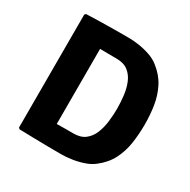

<svg xmlns="http://www.w3.org/2000/svg" viewBox="-156 -837 981 991"><g transform="rotate(30 334.0 -341.5)"><path d="M630.5 -342Q630.5 -283.5 622.2 -229.2Q614 -175 590 -128Q566 -81 518 -44Q495 -26 462.5 -15Q430 -4 396.2 1Q362.5 6 334.5 6Q291.5 6 250.2 5.5Q209 5 167.8 4Q126.5 3 83 2L76 -5V-678L83 -685Q126 -686.5 167.2 -687.5Q208.5 -688.5 250 -688.8Q291.5 -689 334.5 -689Q362.5 -689 396.5 -684Q430.5 -679 463 -667.8Q495.5 -656.5 518 -638.5Q565.5 -601.5 589.5 -554.5Q613.5 -507.5 622 -453.8Q630.5 -400 630.5 -342ZM466 -342Q466 -380 461.2 -419.2Q456.5 -458.5 443 -491.2Q429.5 -524 403.5 -544.2Q377.5 -564.5 334.5 -564.5Q309 -564.5 285.5 -564.8Q262 -565 235.5 -565.5V-118Q262 -118.5 285.5 -118.5Q309 -118.5 334.5 -118.5Q377.5 -118.5 403.5 -138.8Q429.5 -159 443 -192.2Q456.5 -225.5 461.2 -264.8Q466 -304 466 -342Z"/></g></svg>

Font: Signika
Style: Bold
Weight: 700
Designer: Anna Giedry
Foundry: Anna Giedry
Version: Version 2.001